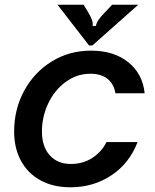

<svg xmlns="http://www.w3.org/2000/svg" viewBox="-20 -784 659 815"><path d="M40 -226Q40 -320 82.5 -398.5Q125 -477 199.5 -523Q274 -569 366 -569Q464 -569 525 -519.5Q586 -470 594 -388H470Q463 -429 435.5 -450Q408 -471 364 -471Q306 -471 258.5 -436Q211 -401 184.5 -344.5Q158 -288 158 -226Q158 -162 191 -125Q224 -88 281 -88Q332 -88 371.5 -113.5Q411 -139 432 -181H564Q529 -90 452.5 -39.5Q376 11 279 11Q206 11 152 -18.5Q98 -48 69 -101.5Q40 -155 40 -226ZM358 -591 224 -764H335L356 -729Q366 -712 370.5 -699Q375 -686 373 -674H387Q391 -697 423 -729L456 -764H567L372 -591Z"/></svg>

Font: Open Sauce Sans SemiBold Italic
Style: Regular
Weight: 600
Italic angle: -10°
Designer: Alfredo Marco Pradil
Foundry: Creative Sauce Fz LLC
Version: Version 1.477